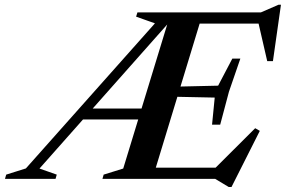

<svg xmlns="http://www.w3.org/2000/svg" viewBox="-102 -736 1176 790"><path d="M60.5 -42.5 131.5 -17.5 126.5 0H-81.5L-76.5 -17.5L4.5 -43L535.5 -640L458 -667.5L463.5 -685H733.5L525 0H319.5L324.5 -17.5L405 -42.5L590.5 -650L596 -646.5ZM839 33.5 783.5 0H450.5L466.5 -46H832L771 -32L948 -208.5L967 -197.5L850.5 33.5ZM223 -244.5 237.5 -289.5H521.5L507.5 -244.5ZM770.5 -223 781.5 -334.5 564 -339 577 -378.5 795.5 -383.5 854 -495H887L840 -358.5L804 -223ZM997.5 -484.5 958.5 -654 993.5 -639H644.5L660 -685H971.5L1044 -716.5H1054L1021 -484.5Z"/></svg>

Font: Newsreader 36pt SemiBold
Style: Italic
Weight: 600
Italic angle: -17°
Designer: Hugues Gentile
Foundry: Production Type
Version: Version 1.003